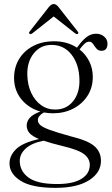

<svg xmlns="http://www.w3.org/2000/svg" viewBox="-20 -658 540 928"><path d="M320.5 0.5Q405.5 21 436.8 48.8Q468 76.5 468 119.5Q468 176.5 410.5 213.2Q353 250 248 250Q134 250 80 216Q26 182 26 132Q26 93 58.8 62Q91.5 31 168.5 14Q134 -0.5 121.5 -16Q109 -31.5 109 -51.5Q109 -70.5 123.2 -87.8Q137.5 -105 175 -119Q117.5 -135.5 82.8 -179Q48 -222.5 48 -281Q48 -332.5 72.2 -372.5Q96.5 -412.5 140 -435.5Q183.5 -458.5 242 -458.5Q304.5 -458.5 352.5 -427.5L354 -430Q374.5 -459.5 396.2 -477.2Q418 -495 444.5 -495Q467.5 -495 483.5 -481.2Q499.5 -467.5 499.5 -447.5Q499.5 -412.5 470.5 -412.5Q455 -412.5 446 -423.5Q437 -434.5 429.8 -445.5Q422.5 -456.5 411.5 -456.5Q399 -456.5 388.2 -446.2Q377.5 -436 364.5 -419Q394.5 -395.5 411.5 -361.2Q428.5 -327 428.5 -286.5Q428.5 -234.5 403 -195Q377.5 -155.5 334 -133Q290.5 -110.5 236.5 -110.5Q213.5 -110.5 192 -114.5Q163 -98 163 -78Q163 -64.5 174.5 -53.8Q186 -43 219.8 -30.5Q253.5 -18 320.5 0.5ZM227.5 -441Q175.5 -440.5 143 -399.8Q110.5 -359 112 -296.5Q113 -247.5 130.8 -209.5Q148.5 -171.5 178.8 -149.8Q209 -128 248 -128.5Q301.5 -129 333.5 -169Q365.5 -209 364 -272.5Q362.5 -347 325.5 -394.2Q288.5 -441.5 227.5 -441ZM75.5 119.5Q75.5 169 117.8 200.2Q160 231.5 256 231.5Q333 231.5 373.5 206.5Q414 181.5 414 138.5Q414 109.5 387.5 88Q361 66.5 283 48Q225.5 34 190.5 22Q133 33.5 104.2 60Q75.5 86.5 75.5 119.5ZM356.5 -494.5Q351.5 -491 343 -497L239.5 -578.5L136.5 -497Q128 -491 123 -494.5Q117.5 -499 124 -506.5L216.5 -624.5Q228 -638.5 240 -638.5Q251 -638.5 262.5 -624.5L355 -506.5Q361.5 -499 356.5 -494.5Z"/></svg>

Font: Fraunces 72pt S000 Light
Style: Regular
Weight: 300
Version: Version 1.000; ttfautohint (v1.8.3)